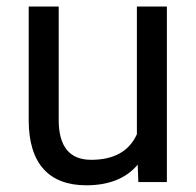

<svg xmlns="http://www.w3.org/2000/svg" viewBox="-20 -548 591 578"><path d="M396.5 0H482.4V-528.3H392.1V-144C369.1 -92.8 323.2 -66.9 254.4 -66.9C189.5 -66.9 156.7 -106.9 156.7 -187V-528.3H66.4V-184.6C66.9 -56.2 127 9.8 239.7 9.8C307.6 9.8 359.4 -10.7 394.5 -52.2Z"/></svg>

Font: Roboto
Style: Regular
Weight: 400
Designer: Google
Version: Version 2.137; 2017